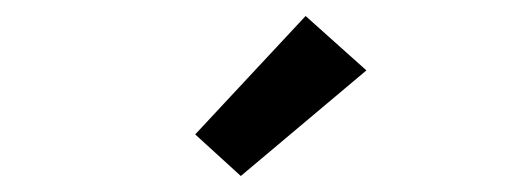

<svg xmlns="http://www.w3.org/2000/svg" viewBox="-20 -804 640 240"><path d="M281 -584 224 -636 362 -784 438 -716Z"/></svg>

Font: Iosevka Slab Semibold Extended
Style: Regular
Weight: 600
Width: 7
Monospace: yes
Designer: Belleve Invis
Foundry: Belleve Invis
Version: Version 11.1.0; ttfautohint (v1.8.3)